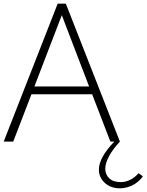

<svg xmlns="http://www.w3.org/2000/svg" viewBox="-25 -770 797 1044"><path d="M46.9 0H-4.9L288.6 -750H333L627 0Q588.9 40.5 568.1 78.9Q547.4 117.2 547.4 147.5Q547.4 179.2 569.1 199.7Q590.8 220.2 630.9 220.2Q685.1 220.2 728.5 171.9L752 188.5Q731 218.8 697.3 236.3Q663.6 253.9 626.5 253.9Q577.1 253.9 544.9 224.4Q512.7 194.8 512.7 151.9Q512.7 87.9 596.2 0H575.2L476.1 -257.3H146ZM311 -687.5 162.1 -299.8H459.5Z"/></svg>

Font: Spartan MB Light
Style: Regular
Weight: 300
Designer: Matt Bailey, Mirko Velimirovic
Foundry: Matt Bailey
Version: Version 1.005